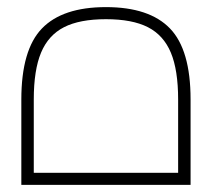

<svg xmlns="http://www.w3.org/2000/svg" viewBox="-20 -520 596 540"><path d="M516 -240V0H40V-240Q40 -380 98 -440Q156 -500 278 -500Q400 -500 458 -440Q516 -380 516 -240ZM75 -240V-34H481V-240Q481 -323 460.5 -372Q440 -421 396 -443.5Q352 -466 278 -466Q204 -466 160 -443.5Q116 -421 95.5 -372Q75 -323 75 -240Z"/></svg>

Font: Cairo ExtraLight
Style: Regular
Weight: 275
Designer: Mohamed Gaber, Accademia di Belle Arti di Urbino and others
Foundry: Kief Type Foundry, Accademia di Belle Arti di Urbino and others
Version: Version 3.011